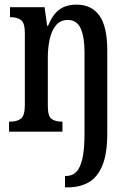

<svg xmlns="http://www.w3.org/2000/svg" viewBox="-20 -567 560 827"><path d="M260 240V191H265Q290 191 307.5 174.5Q325 158 334.5 118Q344 78 344 8V-343Q344 -408 327.5 -444.5Q311 -481 272 -481Q240 -481 221 -458Q202 -435 194 -398Q186 -361 186 -319V-110Q186 -66 202.5 -54.5Q219 -43 247 -43H249V0H19V-43H25Q52 -43 69.5 -55.5Q87 -68 87 -115V-425Q87 -469 70 -481Q53 -493 26 -493H23V-536H172L183 -456H187Q207 -505 236 -526Q265 -547 310 -547Q374 -547 408 -500Q442 -453 442 -350V8Q442 97 420 148Q398 199 360 219.5Q322 240 273 240Z"/></svg>

Font: Noto Serif ExtraCondensed Medium
Style: Regular
Weight: 500
Width: 2
Designer: Monotype Design Team
Foundry: Monotype Imaging Inc.
Version: Version 2.015